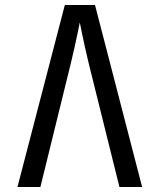

<svg xmlns="http://www.w3.org/2000/svg" viewBox="-20 -750 640 770"><path d="M50 0 240 -730H361L550 0H459L336 -495Q319 -566 309.5 -613Q300 -660 300 -660Q300 -660 290.5 -613.5Q281 -567 264 -496L142 0Z"/></svg>

Font: Liga JetBrainsMono Nerd Font
Style: Regular
Weight: 400
Designer: Philipp Nurullin, Konstantin Bulenkov
Foundry: JetBrains
Version: Version 2.225; ttfautohint (v1.8.3)